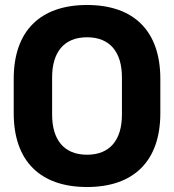

<svg xmlns="http://www.w3.org/2000/svg" viewBox="-20 -735 698 770"><path d="M329 15C516 15 623 -88.5 623 -281V-419C623 -611.5 516 -715 329 -715C142 -715 35 -611.5 35 -419V-281C35 -88.5 142 15 329 15ZM329 -114.5C236 -114.5 189 -175 189 -275.5V-424.5C189 -525 236 -585.5 329 -585.5C422 -585.5 469 -525 469 -424.5V-275.5C469 -175 422 -114.5 329 -114.5Z"/></svg>

Font: MCL Standard Bold
Style: Regular
Weight: 700
Designer: Květoslav Bartoš
Foundry: Florian Karsten
Version: Version 1.001;Glyphs 3.2.3 (3260)